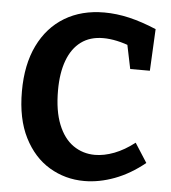

<svg xmlns="http://www.w3.org/2000/svg" viewBox="-52 -764 736 824"><g transform="rotate(5 316.0 -352.0)"><path d="M341 12Q259 12 190.8 -28.7Q122.7 -69.3 82 -149.7Q41.3 -230 41.3 -348.3Q41.3 -463.7 81.3 -546Q121.3 -628.3 194 -672.2Q266.7 -716 364.7 -716Q417.3 -716 472.3 -703.2Q527.3 -690.3 589.7 -664L580.7 -484H496L471.7 -601.3L496 -578.3Q461.3 -592.3 429.3 -599.2Q397.3 -606 369.7 -606Q312.7 -606 274 -577.3Q235.3 -548.7 215.3 -494.8Q195.3 -441 195.3 -365.7Q195.3 -278 218.7 -219.7Q242 -161.3 283.3 -132.5Q324.7 -103.7 377 -103.7Q416 -103.7 459.7 -120.3Q503.3 -137 547 -171L600 -88.3Q537.7 -37.7 471.2 -12.8Q404.7 12 341 12Z"/></g></svg>

Font: Bitter Thin
Style: Regular
Weight: 100
Designer: Sol Matas, and Bitter project Authors
Foundry: Sol Matas
Version: Version 2.002